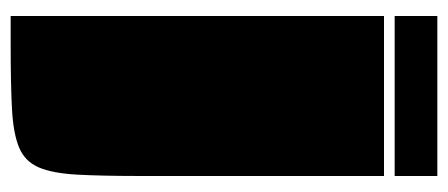

<svg xmlns="http://www.w3.org/2000/svg" viewBox="-260 -480 840 360"><g transform="rotate(90 160.0 -300.0)"><path d="M10 -700H310V-620H10ZM10 100V-600H310V-145Q310 -72 307.5 -25.5Q305 21 294 47Q283 73 257 84Q231 95 185 97.5Q139 100 65 100Z"/></g></svg>

Font: Badeen Display
Style: Regular
Weight: 400
Version: Version 1.000; ttfautohint (v1.8.4.7-5d5b)